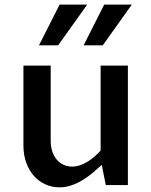

<svg xmlns="http://www.w3.org/2000/svg" viewBox="-20 -802 656 832"><path d="M81.5 -517.6H199.7V-190.9Q199.7 -166 206.5 -145.8Q213.4 -125.5 225.6 -110.8Q237.8 -96.2 254.9 -88.1Q272 -80.1 292.5 -80.1Q310.1 -80.1 326.9 -85.9Q343.8 -91.8 359.4 -101.3Q375 -110.8 389.2 -123.3Q403.3 -135.7 416 -149.4V-517.6H534.2V0H438.5L420.9 -87.4Q403.3 -71.3 382.8 -54Q362.3 -36.6 339.4 -22.5Q316.4 -8.3 290.8 0.7Q265.1 9.8 237.3 9.8Q205.6 9.8 177.2 -2.9Q148.9 -15.6 127.7 -39.1Q106.4 -62.5 94 -96.2Q81.5 -129.9 81.5 -172.4ZM342.3 -605.5 431.6 -782.2H551.3L425.3 -605.5ZM148.9 -605.5 238.3 -782.2H357.9L231.9 -605.5Z"/></svg>

Font: Proza Libre
Style: Medium
Weight: 500
Designer: Jasper de Waard
Foundry: Jasper de Waard
Version: Version 1.000; ttfautohint (v1.4.1.8-43bc)